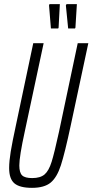

<svg xmlns="http://www.w3.org/2000/svg" viewBox="-20 -896 445 924"><path d="M24 -87Q24 -120 31.5 -166Q39 -212 57 -295L140 -688H190L99 -262Q73 -143 73 -100Q73 -65 86.5 -52Q100 -39 135 -39Q174 -39 194.5 -56.5Q215 -74 228.5 -117.5Q242 -161 264 -262L354 -688H405L321 -295Q292 -159 273 -100.5Q254 -42 223.5 -17Q193 8 134 8Q75 8 49.5 -13.5Q24 -35 24 -87ZM260 -759H225L216 -870L218 -876H268L262 -763ZM341 -759H308L297 -870L300 -876H350L343 -763Z"/></svg>

Font: Saira Ultra Condensed Light
Style: Italic
Weight: 300
Width: 1
Italic angle: -12°
Designer: Hector Gatti with collaboration of the Omnibus-Type team
Foundry: Omnibus-Type
Version: Version 1.001; ttfautohint (v1.8)